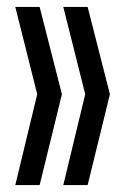

<svg xmlns="http://www.w3.org/2000/svg" viewBox="-20 -622 360 552"><path d="M87 -351 24 -602H94L158 -351L94 -90H24ZM225 -351 162 -602H232L296 -351L232 -90H162Z"/></svg>

Font: Adderley Regular
Style: Regular
Weight: 400
Designer: gorohovskiy
Version: Version 1.003 November 13, 2017